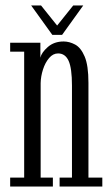

<svg xmlns="http://www.w3.org/2000/svg" viewBox="-20 -679 406 699"><path d="M17 0V-32.5H68V-491H17V-523.5H127V-469Q131 -487.5 154 -507.8Q177 -528 211.5 -528Q232.5 -528 253.5 -516.8Q274.5 -505.5 288.2 -473.2Q302 -441 302 -377.5V-32.5H352.5V0H197V-32.5H242V-367.5Q242 -430.5 229.8 -457.5Q217.5 -484.5 191.5 -484.5Q173 -484.5 158.8 -467.8Q144.5 -451 136.5 -426Q128.5 -401 128 -376.5V-32.5H172.5V0ZM170.5 -552 93.5 -659H129.5L188 -586L246.5 -659H283L206 -552Z"/></svg>

Font: Imbue 10pt Light
Style: Regular
Weight: 300
Designer: Tyler Finck
Foundry: Etcetera Type Company
Version: Version 1.102; ttfautohint (v1.8.3)